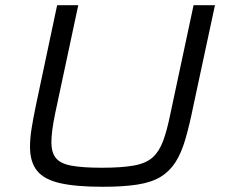

<svg xmlns="http://www.w3.org/2000/svg" viewBox="-20 -708 865 736"><path d="M374 8Q271 8 210 -6Q149 -20 122 -53.5Q95 -87 95 -146Q95 -177 101 -215Q107 -253 117 -301L199 -688H280L191 -271Q184 -237 180.5 -210Q177 -183 177 -162Q177 -124 194 -102.5Q211 -81 253.5 -73Q296 -65 370 -65Q447 -65 493.5 -73.5Q540 -82 565 -104.5Q590 -127 605 -167Q620 -207 633 -271L722 -688H804L721 -301Q706 -227 690.5 -174Q675 -121 652.5 -86Q630 -51 595.5 -30Q561 -9 507 -0.5Q453 8 374 8Z"/></svg>

Font: Saira Expanded
Style: Italic
Weight: 400
Width: 7
Italic angle: -12°
Designer: Hector Gatti with collaboration of the Omnibus-Type team
Foundry: Omnibus-Type
Version: Version 1.101